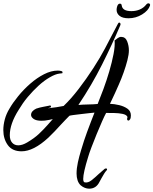

<svg xmlns="http://www.w3.org/2000/svg" viewBox="-41 -903 924 1156"><path d="M496 233Q483 233 470 228Q457 223 445 213Q432 201 426 182.5Q420 164 420 142Q420 110 428 74Q436 38 446.5 3.5Q457 -31 465 -56Q472 -77 483 -107.5Q494 -138 506.5 -170Q519 -202 528 -225Q516 -224 493.5 -221.5Q471 -219 446 -216Q421 -213 401.5 -210.5Q382 -208 377 -206Q367 -196 354 -182.5Q341 -169 327 -154Q308 -133 288 -112Q268 -91 250 -74Q161 8 89 8Q33 8 6 -29.5Q-21 -67 -21 -120Q-21 -151 -12 -184.5Q-3 -218 16 -249Q36 -284 68.5 -324Q101 -364 141 -399Q181 -434 224 -456Q267 -478 307 -478Q318 -478 328.5 -475Q339 -472 334 -462L317 -460Q292 -457 258 -437Q225 -418 191.5 -387.5Q158 -357 126 -319Q110 -300 96.5 -280.5Q83 -261 71 -241Q18 -157 18 -89Q18 -60 32 -44Q46 -28 69 -28Q93 -28 122 -45Q166 -71 193 -96.5Q220 -122 245 -150Q252 -158 260 -167Q268 -176 277 -186L254 -181Q241 -178 229.5 -177Q218 -176 208 -176Q177 -176 161.5 -187Q146 -198 146 -211Q146 -234 177 -249Q188 -253 199 -255.5Q210 -258 220 -260L256 -267Q257 -267 257.5 -267.5Q258 -268 259 -268Q266 -268 266 -262Q266 -255 259 -255Q255 -254 248 -251Q269 -253 299 -257.5Q329 -262 342 -265Q387 -308 433 -368Q479 -428 520.5 -492Q562 -556 591 -611L626 -678L668 -758Q672 -767 677 -767Q682 -767 684 -761.5Q686 -756 683 -750Q634 -635 573 -513.5Q512 -392 431 -271Q436 -272 443.5 -272Q451 -272 458 -273Q499 -274 520 -275Q541 -276 547 -277Q563 -316 582 -367.5Q601 -419 617 -473.5Q633 -528 642.5 -577Q652 -626 649 -660Q653 -662 657.5 -665.5Q662 -669 667 -673Q678 -681 688 -681Q714 -681 724.5 -654.5Q735 -628 735 -600Q735 -575 726 -540Q717 -505 703.5 -467Q690 -429 674 -393Q650 -338 631 -299Q628 -293 625.5 -287.5Q623 -282 621 -278Q648 -277 677 -270Q706 -263 726.5 -248.5Q747 -234 747 -208Q747 -192 742 -184.5Q737 -177 732 -177Q728 -177 725.5 -181Q723 -185 725 -192Q728 -197 725 -202Q718 -213 696 -217.5Q674 -222 647 -222.5Q620 -223 598 -223Q589 -207 573.5 -172Q558 -137 541 -95.5Q524 -54 510 -17Q496 20 490 41Q460 138 460 174Q460 193 469 195Q489 199 510 182.5Q531 166 553 145Q563 137 572 128.5Q581 120 590 113Q596 111 597 111Q602 111 603.5 115Q605 119 600 124L599 125Q594 130 585.5 143.5Q577 157 569.5 171Q562 185 558 192Q538 233 496 233ZM733 -793Q697 -793 679 -807.5Q661 -822 661 -844Q661 -855 665 -866Q670 -881 681 -881Q691 -881 692 -869Q697 -836 750 -836Q778 -836 801 -846Q824 -856 839 -875Q845 -883 853 -883Q858 -883 861 -879Q864 -875 862 -869Q852 -839 814.5 -816Q777 -793 733 -793Z"/></svg>

Font: Birthstone Bounce Medium
Style: Regular
Weight: 500
Designer: Robert E. Leuschke
Foundry: Rob Leuschke
Version: Version 1.010; ttfautohint (v1.8.3)